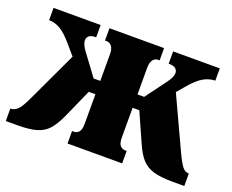

<svg xmlns="http://www.w3.org/2000/svg" viewBox="-92 -687 1015 839"><g transform="rotate(20 415.0 -268.0)"><path d="M0 0V-58H2Q17 -58 32 -71Q47 -84 70 -134L178 -364L142 -406Q106 -449 80 -464Q54 -479 27 -479V-536H246V-479Q223 -479 213.5 -471Q204 -463 204 -450Q204 -432 223 -406L297 -306H328V-430Q328 -454 318.5 -466.5Q309 -479 294 -479H287V-536H541V-479H534Q519 -479 510 -466.5Q501 -454 501 -430V-306H532L606 -406Q625 -432 625 -450Q625 -463 615.5 -471Q606 -479 583 -479V-536H800V-479Q773 -479 746 -464Q719 -449 683 -406L655 -373L766 -134Q789 -85 801.5 -71.5Q814 -58 828 -58H830V0H775Q721 0 687.5 -9.5Q654 -19 632.5 -42.5Q611 -66 593 -107L532 -244H501V-106Q501 -80 510 -69Q519 -58 534 -58H541V0H287V-58H295Q310 -58 319 -69Q328 -80 328 -106V-244H297L236 -107Q217 -66 196 -42.5Q175 -19 141.5 -9.5Q108 0 54 0Z"/></g></svg>

Font: Noto Serif Condensed Black
Style: Regular
Weight: 900
Width: 3
Designer: Monotype Design Team
Foundry: Monotype Imaging Inc.
Version: Version 2.015; ttfautohint (v1.8.4.7-5d5b)